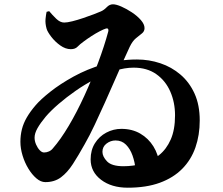

<svg xmlns="http://www.w3.org/2000/svg" viewBox="-20 -815 1040 894"><path d="M575 59Q499 59 450.5 22Q402 -15 402 -73Q402 -116 422 -148Q442 -180 475 -197.5Q508 -215 545 -215Q595 -215 633 -193Q671 -171 694.5 -133Q718 -95 723 -47L611 -27Q608 -60 597 -91Q586 -122 566.5 -141.5Q547 -161 518 -161Q495 -161 476 -146.5Q457 -132 457 -108Q457 -86 478.5 -63.5Q500 -41 555 -41Q600 -41 643 -53Q686 -65 720.5 -92.5Q755 -120 775 -165.5Q795 -211 795 -278Q795 -338 773 -388.5Q751 -439 708 -469.5Q665 -500 602 -500Q561 -500 515 -485.5Q469 -471 422 -446.5Q375 -422 332 -392Q289 -362 253 -331Q217 -300 193 -272Q168 -242 154.5 -218Q141 -194 141 -174Q141 -158 148 -142Q155 -126 165 -115.5Q175 -105 185 -105Q197 -105 208 -110Q219 -115 226 -124Q262 -165 300 -229Q338 -293 373 -369.5Q408 -446 437 -523.5Q466 -601 484 -668Q486 -676 483.5 -680Q481 -684 473 -682Q463 -679 444.5 -669.5Q426 -660 406 -647Q386 -634 370 -622Q352 -609 341 -597.5Q330 -586 310 -586Q285 -586 260.5 -603.5Q236 -621 218.5 -644Q201 -667 197 -681Q190 -706 192 -726.5Q194 -747 197 -760L209 -763Q223 -746 241.5 -728Q260 -710 279 -710Q293 -710 317 -716Q341 -722 367.5 -731Q394 -740 416.5 -748.5Q439 -757 450 -762Q464 -768 477 -781.5Q490 -795 506 -795Q521 -795 545 -784.5Q569 -774 594 -757.5Q619 -741 636 -721.5Q653 -702 653 -684Q653 -669 641 -659.5Q629 -650 613 -637Q597 -624 584 -597Q573 -574 555 -533.5Q537 -493 515 -442.5Q493 -392 469 -338.5Q445 -285 421 -234Q397 -183 374 -143Q345 -91 319.5 -51.5Q294 -12 264 10.5Q234 33 191 33Q170 33 149.5 15.5Q129 -2 112 -30Q95 -58 85 -91Q75 -124 75 -155Q75 -185 82 -213Q89 -241 105 -268.5Q121 -296 146 -325Q169 -352 214.5 -388Q260 -424 322.5 -458.5Q385 -493 460.5 -515.5Q536 -538 618 -538Q674 -538 726.5 -520.5Q779 -503 820.5 -467.5Q862 -432 886 -379Q910 -326 910 -254Q910 -186 890 -128.5Q870 -71 828.5 -29Q787 13 724 36Q661 59 575 59Z"/></svg>

Font: Noto Serif SC ExtraLight Black
Style: Regular
Weight: 900
Version: Version 2.002-H1;hotconv 1.1.0;makeotfexe 2.6.0